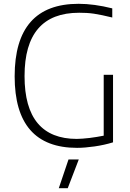

<svg xmlns="http://www.w3.org/2000/svg" viewBox="-20 -769 683 1009"><path d="M340 69H394L336 220H289ZM385 8Q57 8 57 -368Q57 -749 393 -749Q474 -749 570 -725V-677Q541 -684 517.5 -689Q494 -694 473.5 -697Q453 -700 434.5 -701Q416 -702 396 -702Q109 -702 109 -369Q109 -204 178 -121.5Q247 -39 384 -39Q397 -39 414.5 -40.5Q432 -42 451 -44Q470 -46 489 -49.5Q508 -53 525 -56V-376H574V-21Q529 -7 477 0.5Q425 8 385 8Z"/></svg>

Font: Encode Sans Normal
Style: ExtraLight
Weight: 200
Designer: Pablo Impallari, Andres Torresi
Foundry: Pablo Impallari, Andres Torresi
Version: Version 1.000; ttfautohint (v1.00) -l 8 -r 50 -G 200 -x 14 -